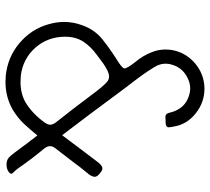

<svg xmlns="http://www.w3.org/2000/svg" viewBox="-54 -1062 802 735"><g transform="rotate(90 347.5 -694.0)"><path d="M648.4 -634.8Q622.1 -603.5 598.6 -571.3Q575.2 -540 549.8 -507.8Q539.1 -495.1 539.1 -485.4Q538.1 -474.6 548.8 -460.9Q568.4 -437.5 586.9 -413.1Q605.5 -388.7 623 -363.3Q628.9 -354.5 639.6 -343.8Q650.4 -334 636.7 -325.2Q626 -317.4 607.4 -317.4Q588.9 -317.4 576.2 -333Q562.5 -349.6 549.8 -367.2Q537.1 -383.8 524.4 -401.4Q517.6 -409.2 511.7 -418Q504.9 -425.8 498 -435.5Q475.6 -408.2 453.1 -383.8Q429.7 -359.4 400.4 -341.8Q351.6 -313.5 293 -313.5Q282.2 -313.5 270.5 -314.5Q199.2 -321.3 145.5 -366.2Q90.8 -412.1 72.3 -478.5Q63.5 -508.8 63.5 -538.1Q63.5 -573.2 76.2 -607.4Q92.8 -654.3 128.9 -683.6Q164.1 -711.9 204.1 -737.3Q239.3 -758.8 241.2 -767.6Q243.2 -777.3 216.8 -810.5Q191.4 -840.8 178.7 -875Q165 -909.2 170.9 -950.2Q179.7 -1002 220.7 -1038.1Q262.7 -1074.2 317.4 -1075.2Q318.4 -1075.2 319.3 -1075.2Q371.1 -1075.2 413.1 -1042Q456.1 -1007.8 463.9 -958Q465.8 -950.2 466.8 -939.5Q467.8 -928.7 453.1 -926.8Q441.4 -926.8 427.7 -925.8Q414.1 -924.8 410.2 -944.3Q409.2 -949.2 407.2 -955.1Q405.3 -960 403.3 -964.8Q386.7 -1002 349.6 -1014.6Q313.5 -1028.3 278.3 -1010.7Q241.2 -993.2 228.5 -955.1Q214.8 -917 237.3 -881.8Q260.7 -843.8 288.1 -808.6Q315.4 -773.4 341.8 -737.3Q379.9 -686.5 418 -634.8Q456.1 -584 497.1 -530.3Q524.4 -566.4 549.8 -600.6Q576.2 -634.8 601.6 -668.9Q611.3 -680.7 619.1 -683.6Q627.9 -687.5 640.6 -676.8Q654.3 -667 656.2 -657.2Q656.2 -656.2 656.2 -655.3Q656.2 -646.5 648.4 -634.8ZM449.2 -504.9Q421.9 -539.1 396.5 -572.3Q370.1 -606.4 344.7 -640.6Q310.5 -687.5 293 -702.1Q284.2 -710 272.5 -710Q262.7 -710 250 -704.1Q238.3 -698.2 223.6 -688.5Q209 -677.7 189.5 -663.1Q158.2 -640.6 138.7 -611.3Q120.1 -582 120.1 -542Q120.1 -475.6 162.1 -427.7Q205.1 -379.9 269.5 -372.1Q282.2 -371.1 293.9 -371.1Q337.9 -371.1 372.1 -390.6Q415 -417 448.2 -462.9Q456.1 -474.6 457 -483.4Q457 -483.4 457 -484.4Q457 -493.2 449.2 -504.9Z"/></g></svg>

Font: Das Gitter
Style: Book
Weight: 400
Version: Version 006.000